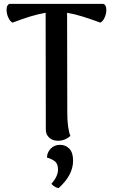

<svg xmlns="http://www.w3.org/2000/svg" viewBox="-20 -715 583 993"><path d="M530 -664Q530 -644 521 -624Q512 -604 499 -598Q447 -617 407 -629.5Q367 -642 327 -649L328 -131Q328 -53 344 -12Q316 13 280 13Q252 13 234.5 -3Q217 -19 217 -45L216 -649Q176 -642 135.5 -629.5Q95 -617 45 -598Q32 -604 23 -624Q14 -644 14 -664Q14 -678 19 -686.5Q24 -695 33 -695H511Q520 -695 525 -686.5Q530 -678 530 -664ZM246 236Q280 196 280 163Q280 132 264 119.5Q248 107 223 100Q223 74 242 54Q261 34 291 34Q319 34 338.5 54Q358 74 358 116Q358 191 283 258Q262 254 246 236Z"/></svg>

Font: Arima Madurai
Style: Bold
Weight: 700
Designer: Joana Correia and Natanael Gama
Foundry: NDISCOVER
Version: Version 1.019